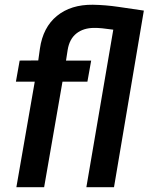

<svg xmlns="http://www.w3.org/2000/svg" viewBox="-20 -781 620 801"><path d="M452.6 -657.2Q399.4 -665 373.5 -664.6Q328.1 -664.6 298.8 -641.4Q269.5 -618.2 262.2 -572.3L255.4 -528.3H360.4L344.7 -440.4H240.7L164.1 0H48.3L125 -440.4H46.4L62 -528.3L139.6 -528.8L146.5 -578.1Q159.2 -667 217.5 -714.6Q275.9 -762.2 367.2 -761.2Q420.4 -760.3 473.6 -752.4L580.1 -736.8L455.6 0H340.3Z"/></svg>

Font: Roboto Medium
Style: Italic
Weight: 500
Italic angle: -12°
Designer: Google
Version: Version 2.134; 2016